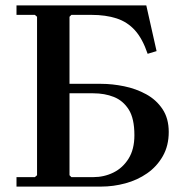

<svg xmlns="http://www.w3.org/2000/svg" viewBox="-20 -690 676 710"><path d="M41 0V-35H109L117 -42V-628L109 -635H41V-670H521L559 -501L526 -491Q507 -547 479 -578Q451 -609 411 -622Q371 -635 318 -635H244L237 -628V-380H354Q395 -380 439 -371Q483 -362 520.5 -341.5Q558 -321 581 -286.5Q604 -252 604 -202Q604 -151 582 -112.5Q560 -74 524 -49Q488 -24 443.5 -12Q399 0 354 0ZM237 -42 244 -35H325Q365 -35 399.5 -52Q434 -69 455.5 -103.5Q477 -138 477 -190Q477 -252 456 -285Q435 -318 401 -331.5Q367 -345 325 -345H237Z"/></svg>

Font: Brygada 1918 SemiBold
Style: Regular
Weight: 600
Designer: Mateusz Machalski | Borys Kosmynka | Przemek Hoffer
Foundry: NIEPODLEGLA 2018
Version: Version 3.006